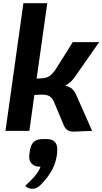

<svg xmlns="http://www.w3.org/2000/svg" viewBox="-20 -811 635 1190"><path d="M454 -219 551 0Q536 0 476 3L440 5Q412 5 398 -4.5Q384 -14 375 -35L316 -176Q305 -204 285.5 -215.5Q266 -227 219 -224L193 -222L162 0H14L125 -791H273L207 -324L229 -325Q266 -326 285.5 -338.5Q305 -351 328 -386L431 -550H595L457 -353Q438 -324 423 -308.5Q408 -293 384 -281Q413 -273 428 -259Q443 -245 454 -219ZM335 114Q335 140 331 160Q324 199 306 235.5Q288 272 254 311Q232 337 216 348Q200 359 182 359Q154 359 136 341Q143 335 168 310.5Q193 286 208.5 264.5Q224 243 231 222H227Q196 222 178.5 205.5Q161 189 161 162Q161 143 167 113Q174 80 193 65.5Q212 51 246 51H270Q302 51 318.5 67Q335 83 335 114Z"/></svg>

Font: Krub
Style: Bold Italic
Weight: 700
Italic angle: -8°
Designer: Ekaluck Peanpanawate
Foundry: Cadson Demak Co.,Ltd.
Version: Version 1.000; ttfautohint (v1.6)